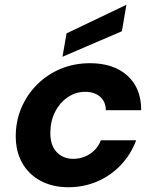

<svg xmlns="http://www.w3.org/2000/svg" viewBox="-20 -773 651 805"><path d="M267 12Q200 12 150 -15Q100 -42 73 -90Q46 -138 46 -202Q46 -265 69.5 -320.5Q93 -376 135.5 -418.5Q178 -461 234.5 -484.5Q291 -508 358 -508Q456 -508 514 -456Q572 -404 572 -311H424Q423 -348 399 -368Q375 -388 337 -388Q297 -388 263.5 -365Q230 -342 210.5 -303Q191 -264 191 -215Q191 -190 197.5 -170Q204 -150 217 -136Q230 -122 247.5 -114.5Q265 -107 287 -107Q313 -107 336 -116.5Q359 -126 376.5 -143.5Q394 -161 403 -185H551Q529 -126 487 -81.5Q445 -37 388.5 -12.5Q332 12 267 12ZM242 -535 259 -633 510 -753 491 -642Z"/></svg>

Font: DM Sans 24pt ExtraBold
Style: Italic
Weight: 800
Italic angle: -10°
Designer: Colophon Foundry, Jonny Pinhorn
Foundry: Colophon Foundry
Version: Version 4.004;gftools[0.9.30]